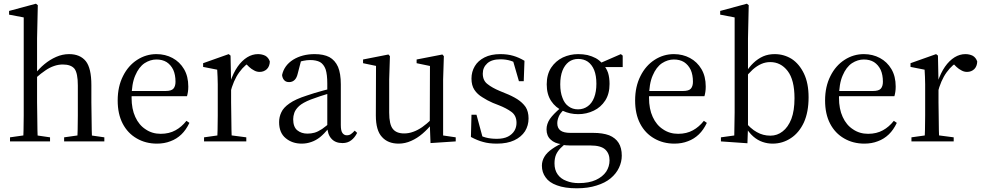

<svg xmlns="http://www.w3.org/2000/svg" viewBox="-20 -763 5302 1036"><path d="M34 0H250V-22L154 -36H133L34 -22ZM105 0H184Q183 -23 182 -61Q181 -99 181 -140Q180 -180 180 -211V-361V-366V-555L184 -735L174 -743L29 -704V-684L108 -669V-211Q108 -180 108 -140Q107 -99 107 -61Q106 -23 105 0ZM326 0H543V-22L446 -36H426L326 -22ZM396 0H477Q476 -23 475 -61Q474 -98 474 -139Q473 -179 473 -211V-304Q473 -395 443 -433Q412 -471 353 -471Q317 -471 283 -456Q249 -441 220 -417Q190 -392 169 -364H163L174 -343Q201 -367 225 -383Q248 -399 272 -407Q295 -415 319 -415Q363 -415 382 -392Q400 -368 400 -302V-211Q400 -179 400 -139Q399 -98 399 -61Q398 -23 396 0Z M827 12Q867 12 900 -1Q933 -13 959 -38Q984 -62 1002 -100L986 -111Q960 -78 927 -60Q893 -41 847 -41Q801 -41 766 -65Q730 -88 710 -132Q690 -175 690 -236Q690 -311 710 -356Q729 -401 760 -422Q791 -442 824 -442Q856 -442 879 -428Q902 -413 915 -386Q927 -359 927 -322Q927 -298 916 -285Q905 -272 873 -272H644V-244H989Q992 -254 994 -267Q996 -280 996 -296Q996 -351 973 -390Q950 -429 911 -450Q872 -471 824 -471Q768 -471 720 -440Q672 -409 644 -353Q615 -296 615 -221Q615 -148 642 -96Q669 -44 718 -16Q766 12 827 12Z M1081 0H1309V-22L1202 -36H1181L1081 -22ZM1151 0H1231Q1230 -23 1229 -61Q1228 -99 1228 -140Q1227 -180 1227 -211V-316V-319L1224 -463L1214 -471L1076 -422V-402L1152 -387Q1153 -367 1154 -348Q1154 -329 1155 -308Q1155 -286 1155 -258V-211Q1155 -180 1155 -140Q1154 -99 1154 -61Q1153 -23 1151 0ZM1222 -260Q1239 -329 1271 -373Q1303 -417 1341 -434L1299 -427L1324 -402Q1337 -390 1351 -383Q1365 -375 1381 -375Q1404 -375 1420 -390Q1435 -405 1436 -431Q1429 -452 1412 -462Q1394 -471 1372 -471Q1342 -471 1314 -454Q1285 -436 1262 -403Q1239 -370 1222 -320H1209Z M1608 12Q1635 12 1660 3Q1684 -5 1707 -23Q1729 -41 1753 -70H1783L1773 -112Q1740 -82 1718 -67Q1695 -52 1677 -47Q1659 -42 1639 -42Q1606 -42 1584 -60Q1562 -78 1562 -120Q1562 -136 1568 -154Q1574 -172 1594 -191Q1614 -209 1657 -226Q1677 -233 1708 -244Q1739 -254 1785 -268V-290Q1753 -282 1726 -275Q1699 -267 1677 -261Q1655 -254 1637 -248Q1574 -228 1542 -205Q1509 -182 1498 -157Q1486 -132 1486 -104Q1486 -46 1522 -17Q1557 12 1608 12ZM1828 9Q1856 9 1875 -6Q1894 -20 1907 -46L1894 -58Q1882 -45 1873 -39Q1864 -33 1851 -33Q1837 -33 1828 -45Q1819 -57 1819 -88V-308Q1819 -366 1804 -402Q1788 -438 1757 -455Q1726 -471 1678 -471Q1611 -471 1562 -441Q1513 -410 1502 -358Q1504 -341 1513 -331Q1522 -320 1540 -320Q1558 -320 1570 -332Q1581 -343 1586 -364L1607 -445L1574 -423Q1597 -431 1617 -435Q1636 -439 1654 -439Q1686 -439 1707 -428Q1727 -416 1737 -389Q1746 -361 1746 -312V-83V-80Q1747 -38 1768 -15Q1789 9 1828 9Z M2131 12Q2166 12 2199 -3Q2231 -17 2260 -42Q2288 -66 2310 -94H2317L2307 -118Q2282 -94 2258 -77Q2233 -60 2210 -52Q2186 -43 2161 -43Q2119 -43 2100 -67Q2080 -91 2080 -156V-334L2084 -460L2076 -469L1939 -442V-422L2030 -403L2009 -430L2008 -140Q2008 -59 2041 -24Q2073 12 2131 12ZM2303 9 2439 0V-22L2371 -32V-334L2375 -460L2367 -469L2228 -442V-422L2300 -407L2299 -98V-96Z M2661 12Q2717 12 2755 -6Q2793 -24 2813 -55Q2832 -86 2832 -124Q2832 -161 2816 -186Q2799 -210 2771 -228Q2742 -246 2706 -260L2677 -272Q2636 -289 2611 -309Q2585 -328 2585 -366Q2585 -399 2609 -421Q2633 -443 2680 -443Q2710 -443 2736 -435Q2761 -427 2786 -408V-439H2747L2780 -325H2806L2810 -435Q2780 -453 2749 -462Q2718 -471 2680 -471Q2629 -471 2594 -453Q2559 -435 2542 -406Q2524 -376 2524 -339Q2524 -302 2540 -278Q2556 -254 2583 -238Q2609 -221 2639 -208L2672 -195Q2713 -179 2740 -159Q2767 -139 2767 -100Q2767 -77 2756 -58Q2744 -38 2721 -26Q2697 -14 2661 -14Q2627 -14 2601 -21Q2575 -28 2550 -43V-15H2586L2551 -144H2524L2521 -24Q2556 -5 2587 3Q2618 12 2661 12Z M3092 253Q3153 253 3199 238Q3245 224 3275 199Q3305 174 3320 142Q3335 110 3335 77Q3335 35 3318 8Q3301 -19 3267 -33Q3232 -46 3181 -46H3058Q3021 -46 3004 -59Q2987 -72 2987 -98Q2987 -115 2995 -134Q3002 -152 3024 -172L3005 -188V-181Q2965 -147 2947 -121Q2929 -94 2929 -65Q2929 -30 2951 -10Q2973 11 3010 15V18Q3021 20 3034 21Q3047 22 3057 22H3167Q3221 22 3245 43Q3269 65 3269 102Q3269 135 3251 163Q3232 191 3195 208Q3158 225 3103 225Q3065 225 3036 213Q3006 202 2989 178Q2972 154 2972 119Q2972 90 2981 70Q2990 51 3005 36Q3020 21 3035 8L3031 2Q2988 20 2960 40Q2931 60 2918 82Q2904 105 2904 131Q2904 167 2924 194Q2943 222 2985 237Q3027 253 3092 253ZM3100 -147Q3145 -147 3184 -166Q3222 -184 3246 -221Q3269 -257 3269 -310Q3269 -344 3261 -370Q3252 -396 3234 -416L3231 -419Q3216 -437 3195 -449Q3174 -460 3150 -466Q3126 -471 3100 -471Q3056 -471 3017 -453Q2978 -434 2954 -398Q2930 -361 2930 -308Q2930 -254 2954 -218Q2978 -182 3017 -165Q3055 -147 3100 -147ZM3099 -173Q3069 -173 3048 -189Q3026 -204 3015 -235Q3003 -265 3003 -308Q3003 -351 3015 -382Q3027 -412 3049 -429Q3071 -445 3100 -445Q3130 -445 3152 -430Q3174 -414 3186 -385Q3198 -355 3198 -311Q3198 -268 3186 -237Q3174 -206 3152 -190Q3129 -173 3099 -173ZM3211 -401H3340V-463L3330 -471L3215 -421H3210Z M3619 12Q3659 12 3692 -1Q3725 -13 3751 -38Q3776 -62 3794 -100L3778 -111Q3752 -78 3719 -60Q3685 -41 3639 -41Q3593 -41 3558 -65Q3522 -88 3502 -132Q3482 -175 3482 -236Q3482 -311 3502 -356Q3521 -401 3552 -422Q3583 -442 3616 -442Q3648 -442 3671 -428Q3694 -413 3707 -386Q3719 -359 3719 -322Q3719 -298 3708 -285Q3697 -272 3665 -272H3436V-244H3781Q3784 -254 3786 -267Q3788 -280 3788 -296Q3788 -351 3765 -390Q3742 -429 3703 -450Q3664 -471 3616 -471Q3560 -471 3512 -440Q3464 -409 3436 -353Q3407 -296 3407 -221Q3407 -148 3434 -96Q3461 -44 3510 -16Q3558 12 3619 12Z M3870 0 4013 10 4016 -75V-77V-372V-378V-555L4020 -735L4010 -743L3866 -704V-684L3944 -669V-211Q3944 -187 3944 -156Q3943 -125 3943 -93Q3943 -61 3942 -32L3870 -22ZM4149 12Q4203 12 4248 -18Q4292 -47 4318 -103Q4343 -159 4343 -238Q4343 -314 4318 -366Q4293 -418 4252 -445Q4210 -471 4160 -471Q4126 -471 4098 -459Q4069 -446 4045 -423Q4021 -400 4002 -369H3989L3995 -336Q4019 -367 4042 -388Q4065 -408 4088 -418Q4111 -428 4136 -428Q4193 -428 4230 -380Q4267 -332 4267 -233Q4267 -166 4250 -121Q4232 -76 4203 -54Q4174 -31 4137 -31Q4097 -31 4064 -50Q4030 -68 3993 -114L3985 -84H3999Q4020 -48 4044 -27Q4068 -6 4095 3Q4121 12 4149 12Z M4644 12Q4684 12 4717 -1Q4750 -13 4776 -38Q4801 -62 4819 -100L4803 -111Q4777 -78 4744 -60Q4710 -41 4664 -41Q4618 -41 4583 -65Q4547 -88 4527 -132Q4507 -175 4507 -236Q4507 -311 4527 -356Q4546 -401 4577 -422Q4608 -442 4641 -442Q4673 -442 4696 -428Q4719 -413 4732 -386Q4744 -359 4744 -322Q4744 -298 4733 -285Q4722 -272 4690 -272H4461V-244H4806Q4809 -254 4811 -267Q4813 -280 4813 -296Q4813 -351 4790 -390Q4767 -429 4728 -450Q4689 -471 4641 -471Q4585 -471 4537 -440Q4489 -409 4461 -353Q4432 -296 4432 -221Q4432 -148 4459 -96Q4486 -44 4535 -16Q4583 12 4644 12Z M4898 0H5126V-22L5019 -36H4998L4898 -22ZM4968 0H5048Q5047 -23 5046 -61Q5045 -99 5045 -140Q5044 -180 5044 -211V-316V-319L5041 -463L5031 -471L4893 -422V-402L4969 -387Q4970 -367 4971 -348Q4971 -329 4972 -308Q4972 -286 4972 -258V-211Q4972 -180 4972 -140Q4971 -99 4971 -61Q4970 -23 4968 0ZM5039 -260Q5056 -329 5088 -373Q5120 -417 5158 -434L5116 -427L5141 -402Q5154 -390 5168 -383Q5182 -375 5198 -375Q5221 -375 5237 -390Q5252 -405 5253 -431Q5246 -452 5229 -462Q5211 -471 5189 -471Q5159 -471 5131 -454Q5102 -436 5079 -403Q5056 -370 5039 -320H5026Z"/></svg>

Font: Source Serif 4 48pt
Style: Regular
Weight: 400
Designer: Frank Grie√ühammer
Foundry: Adobe Systems Incorporated
Version: Version 4.004;hotconv 1.0.116;makeotfexe 2.5.65601